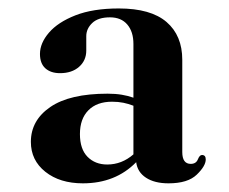

<svg xmlns="http://www.w3.org/2000/svg" viewBox="-20 -733 542 454"><path d="M74.5 -605.5Q74.5 -631 95.8 -655.8Q117 -680.5 158.5 -696.8Q200 -713 261 -713Q336.5 -713 373.8 -681Q411 -649 411 -591.5V-373.5Q411 -345.5 431 -345.5Q443.5 -345.5 447.8 -356Q452 -366.5 457.5 -366.5Q466.5 -366.5 466.5 -356Q466.5 -340.5 445.2 -320Q424 -299.5 378.5 -299.5Q345.5 -299.5 325.2 -312.8Q305 -326 302 -349.5Q253 -299.5 176 -299.5Q121.5 -299.5 87.2 -326.8Q53 -354 53 -397.5Q53 -448.5 99 -480Q145 -511.5 234.5 -511.5Q253 -511.5 268 -509Q283 -506.5 295.5 -502V-629Q295.5 -658 281 -675Q266.5 -692 240 -692Q212 -692 198 -678.5Q184 -665 184 -647.5V-613.5Q184 -590 167 -575Q150 -560 122 -560Q100 -560 87.2 -571.5Q74.5 -583 74.5 -605.5ZM169 -416Q169 -380.5 187 -362.2Q205 -344 233.5 -344Q268 -344 295.5 -368V-483Q284 -487.5 271.8 -490Q259.5 -492.5 245 -492.5Q209 -492.5 189 -472.2Q169 -452 169 -416Z"/></svg>

Font: Fraunces 72pt SemiBold
Style: Regular
Weight: 600
Version: Version 1.000;[b76b70a41]